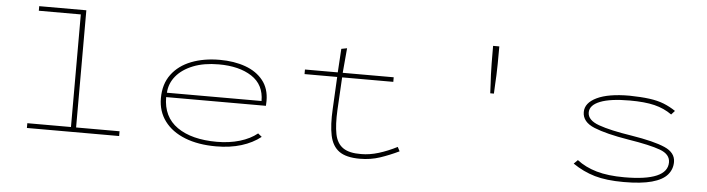

<svg xmlns="http://www.w3.org/2000/svg" viewBox="-44 -849 3838 1043"><g transform="rotate(5 1875.0 -327.5)"><path d="M124 0V-26H362V-640H133V-665H390V-26H627V0Z M1156 10Q1058 10 986 -18.5Q914 -47 874.5 -100Q835 -153 835 -225Q835 -302 874 -354.5Q913 -407 981 -433.5Q1049 -460 1136 -460Q1214 -460 1275.5 -438Q1337 -416 1372.5 -371.5Q1408 -327 1408 -260Q1408 -251 1407.5 -246Q1407 -241 1407 -233H863Q863 -125 942 -70Q1021 -15 1158 -15Q1226 -15 1283 -32Q1340 -49 1378 -80L1399 -63Q1355 -28 1293.5 -9Q1232 10 1156 10ZM865 -257H1381Q1381 -346 1312.5 -390.5Q1244 -435 1133 -435Q1052 -435 993 -411.5Q934 -388 901 -348Q868 -308 865 -257Z M1601 -423V-448H1780L1788 -577L1819 -583L1807 -448H2085V-423H1806L1796 -244Q1792 -164 1802 -113.5Q1812 -63 1846 -39.5Q1880 -16 1945 -17Q1991 -17 2040 -32Q2089 -47 2140 -73L2152 -50Q2100 -25 2049 -8Q1998 9 1940 9Q1865 9 1827 -18.5Q1789 -46 1777 -103Q1765 -160 1770 -248L1779 -423Z M2608 -665H2642Q2642 -605 2641.5 -569Q2641 -533 2640 -508.5Q2639 -484 2637.5 -461.5Q2636 -439 2635 -407H2615Q2614 -439 2612.5 -461.5Q2611 -484 2610 -508Q2609 -532 2608.5 -568.5Q2608 -605 2608 -665Z M3379 10Q3284 10 3220.5 -8.5Q3157 -27 3100 -66L3121 -87Q3166 -52 3228.5 -34Q3291 -16 3380 -16Q3615 -16 3615 -118Q3615 -162 3559.5 -182.5Q3504 -203 3384 -222Q3262 -242 3196 -269Q3130 -296 3130 -350Q3130 -400 3192.5 -430Q3255 -460 3370 -460Q3433 -459 3478.5 -453Q3524 -447 3558 -433.5Q3592 -420 3623 -399L3604 -378Q3562 -408 3509 -421Q3456 -434 3374 -434Q3268 -434 3212.5 -412Q3157 -390 3157 -350Q3157 -308 3219.5 -285.5Q3282 -263 3399 -245Q3524 -225 3583 -199Q3642 -173 3642 -122Q3642 -82 3616 -52Q3590 -22 3532 -6Q3474 10 3379 10Z"/></g></svg>

Font: Inconsolata ExtraExpanded ExtraLight
Style: Regular
Weight: 200
Width: 8
Monospace: yes
Designer: Raph Levien, Cyreal, Brenton Simpson
Foundry: Raph Levien, Cyreal, Google
Version: Version 3.100; ttfautohint (v1.8.4.7-5d5b)